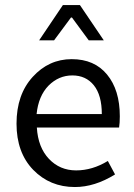

<svg xmlns="http://www.w3.org/2000/svg" viewBox="-20 -734 536 766"><path d="M386.2 -278.8Q386.2 -354 354.5 -393.6Q322.8 -433.1 268.6 -433.1Q214.4 -433.1 173.8 -392.6Q133.3 -351.1 126 -278.8ZM278.8 12.2Q179.2 12.2 112.3 -56.6Q45.9 -125.5 45.9 -240.7Q45.9 -356.4 110.4 -427.2Q174.8 -498 266.1 -498Q356.9 -498 407.2 -436.5Q458 -375 458 -270Q458 -243.2 455.1 -225.1H127Q131.8 -146 175.3 -100.1Q218.8 -54.2 283.7 -54.2Q348.6 -54.2 410.2 -91.8L439 -38.1Q357.9 12.2 278.8 12.2ZM231 -713.9H298.8L394 -573.2H334L267.1 -664.1H263.2L195.8 -573.2H136.2Z"/></svg>

Font: SourceSansPro-Regular
Style: Regular
Weight: 400
Designer: Paul D. Hunt
Foundry: Adobe Systems Incorporated
Version: Version 1.050;PS Version 1.000;hotconv 1.0.70;makeotf.lib2.5